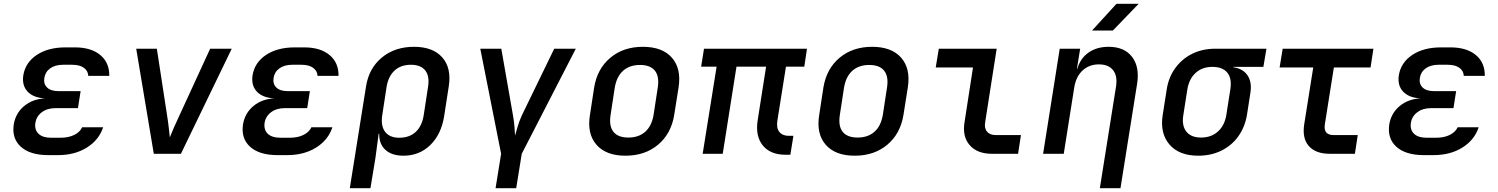

<svg xmlns="http://www.w3.org/2000/svg" viewBox="-20 -805 7840 1005"><path d="M283 7H233Q138 7 89.5 -36.5Q41 -80 52 -154Q62 -213 106.5 -250Q151 -287 216 -290Q155 -293 124.5 -325.5Q94 -358 102 -411Q113 -478 172.5 -517.5Q232 -557 323 -557H372Q457 -557 505 -517Q553 -477 552 -408H442Q441 -434 419 -450Q397 -466 358 -466H310Q269 -466 243 -447.5Q217 -429 212 -397Q207 -366 226.5 -347Q246 -328 286 -328H402L388 -239H271Q228 -239 199.5 -218Q171 -197 165 -162Q160 -125 182 -104.5Q204 -84 247 -84H297Q339 -84 369 -99Q399 -114 410 -139H520Q498 -72 434.5 -32.5Q371 7 283 7Z M785 0 693 -550H801L855 -198Q860 -167 863.5 -135.5Q867 -104 869 -86Q876 -104 889.5 -135.5Q903 -167 918 -198L1080 -550H1193L927 0Z M1483 7H1433Q1338 7 1289.5 -36.5Q1241 -80 1252 -154Q1262 -213 1306.5 -250Q1351 -287 1416 -290Q1355 -293 1324.5 -325.5Q1294 -358 1302 -411Q1313 -478 1372.5 -517.5Q1432 -557 1523 -557H1572Q1657 -557 1705 -517Q1753 -477 1752 -408H1642Q1641 -434 1619 -450Q1597 -466 1558 -466H1510Q1469 -466 1443 -447.5Q1417 -429 1412 -397Q1407 -366 1426.5 -347Q1446 -328 1486 -328H1602L1588 -239H1471Q1428 -239 1399.5 -218Q1371 -197 1365 -162Q1360 -125 1382 -104.5Q1404 -84 1447 -84H1497Q1539 -84 1569 -99Q1599 -114 1610 -139H1720Q1698 -72 1634.5 -32.5Q1571 7 1483 7Z M1811 180 1896 -353Q1911 -448 1979 -504Q2047 -560 2147 -560Q2246 -560 2295 -504.5Q2344 -449 2329 -353L2305 -198Q2290 -102 2232.5 -46Q2175 10 2092 10Q2031 10 1997.5 -20.5Q1964 -51 1965 -105H1962L1945 23L1919 180ZM2070 -84Q2123 -84 2156 -114.5Q2189 -145 2198 -203L2220 -347Q2230 -405 2206.5 -435.5Q2183 -466 2131 -466Q2078 -466 2045 -435.5Q2012 -405 2003 -347L1981 -203Q1972 -147 1995.5 -115.5Q2019 -84 2070 -84Z M2574 180 2603 0 2494 -550H2604L2665 -202Q2671 -169 2673 -140.5Q2675 -112 2676 -95Q2681 -112 2689 -140.5Q2697 -169 2712 -202L2881 -550H2994L2711 0L2682 180Z M3254 10Q3152 10 3102 -47.5Q3052 -105 3068 -203L3090 -347Q3106 -445 3174.5 -502.5Q3243 -560 3345 -560Q3447 -560 3497 -503Q3547 -446 3532 -348L3509 -203Q3493 -105 3424.5 -47.5Q3356 10 3254 10ZM3269 -85Q3323 -85 3357 -115Q3391 -145 3401 -203L3423 -347Q3432 -405 3408 -435Q3384 -465 3330 -465Q3276 -465 3242 -435Q3208 -405 3198 -347L3176 -203Q3167 -145 3191 -115Q3215 -85 3269 -85Z M4092 5Q4012 5 3972.5 -44Q3933 -93 3946 -176L3990 -456H3835L3763 0H3658L3731 -456H3650L3665 -550H4204L4190 -456H4094L4049 -173Q4043 -135 4059.5 -114.5Q4076 -94 4109 -94H4133L4117 5Z M4454 10Q4352 10 4302 -47.5Q4252 -105 4268 -203L4290 -347Q4306 -445 4374.5 -502.5Q4443 -560 4545 -560Q4647 -560 4697 -503Q4747 -446 4732 -348L4709 -203Q4693 -105 4624.5 -47.5Q4556 10 4454 10ZM4469 -85Q4523 -85 4557 -115Q4591 -145 4601 -203L4623 -347Q4632 -405 4608 -435Q4584 -465 4530 -465Q4476 -465 4442 -435Q4408 -405 4398 -347L4376 -203Q4367 -145 4391 -115Q4415 -85 4469 -85Z M5172 0Q5095 0 5055.5 -45.5Q5016 -91 5029 -167L5073 -452H4878L4894 -550H5197L5137 -167Q5131 -135 5146 -116.5Q5161 -98 5192 -98H5324L5309 0Z M5440 0 5527 -550H5634L5617 -445H5619Q5635 -500 5678 -530Q5721 -560 5783 -560Q5865 -560 5905.5 -507.5Q5946 -455 5932 -366L5845 180H5737L5822 -354Q5830 -408 5806 -438Q5782 -468 5732 -468Q5681 -468 5646.5 -436Q5612 -404 5603 -347L5548 0ZM5696 -645 5824 -785H5940L5805 -645Z M6252 10Q6152 10 6101.5 -48.5Q6051 -107 6066 -203L6087 -337Q6097 -401 6132 -449Q6167 -497 6220.5 -523.5Q6274 -550 6341 -550H6609L6593 -455H6436L6435 -453Q6486 -446 6510 -410.5Q6534 -375 6525 -319L6507 -203Q6496 -139 6461.5 -91Q6427 -43 6373 -16.5Q6319 10 6252 10ZM6267 -85Q6320 -85 6355 -116.5Q6390 -148 6399 -203L6420 -337Q6429 -395 6404 -425Q6379 -455 6326 -455Q6273 -455 6238.5 -423.5Q6204 -392 6195 -337L6174 -203Q6165 -148 6189.5 -116.5Q6214 -85 6267 -85Z M6941 0Q6866 0 6830.5 -41Q6795 -82 6807 -156L6854 -452H6678L6694 -550H7169L7154 -452H6962L6915 -156Q6905 -98 6961 -98H7087L7072 0Z M7483 7H7433Q7338 7 7289.5 -36.5Q7241 -80 7252 -154Q7262 -213 7306.5 -250Q7351 -287 7416 -290Q7355 -293 7324.5 -325.5Q7294 -358 7302 -411Q7313 -478 7372.5 -517.5Q7432 -557 7523 -557H7572Q7657 -557 7705 -517Q7753 -477 7752 -408H7642Q7641 -434 7619 -450Q7597 -466 7558 -466H7510Q7469 -466 7443 -447.5Q7417 -429 7412 -397Q7407 -366 7426.5 -347Q7446 -328 7486 -328H7602L7588 -239H7471Q7428 -239 7399.5 -218Q7371 -197 7365 -162Q7360 -125 7382 -104.5Q7404 -84 7447 -84H7497Q7539 -84 7569 -99Q7599 -114 7610 -139H7720Q7698 -72 7634.5 -32.5Q7571 7 7483 7Z"/></svg>

Font: NKDuy Mono SemiBold
Style: Italic
Weight: 600
Italic angle: -9°
Monospace: yes
Designer: NKDuy
Foundry: NKDuy
Version: Version 2.251; ttfautohint (v1.8.4.7-5d5b)